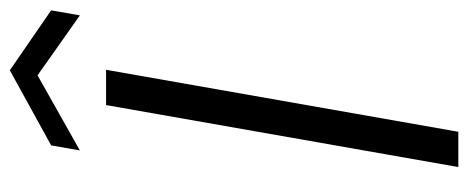

<svg xmlns="http://www.w3.org/2000/svg" viewBox="-294 -636 930 381"><g transform="rotate(-90 170.5 -445.0)"><path d="M30 0 153 -699H223L100 0ZM341 -808 331 -751 212 -835 63 -751 73 -808 222 -890Z"/></g></svg>

Font: Poppins Light
Style: Italic
Weight: 300
Italic angle: -10°
Designer: Ninad Kale (Devanagari), Jonny Pinhorn (Latin)
Foundry: Indian Type Foundry
Version: Version 3.200;PS 1.000;hotconv 16.6.54;makeotf.lib2.5.65590